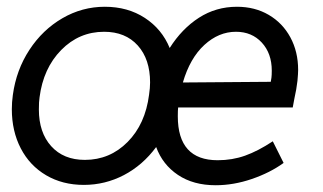

<svg xmlns="http://www.w3.org/2000/svg" viewBox="-20 -537 955 568"><path d="M506 -193Q506 -63 624 -63Q667 -63 705 -76.5Q743 -90 787 -119L819 -55Q779 -26 725 -7.5Q671 11 618 11Q552 11 506.5 -19.5Q461 -50 442 -102Q402 -48 346.5 -19Q291 10 228 10Q165 10 116.5 -18.5Q68 -47 41.5 -98Q15 -149 15 -214Q15 -235 18 -256Q28 -330 67 -389.5Q106 -449 164.5 -483Q223 -517 290 -517Q358 -517 408.5 -484Q459 -451 482 -395Q518 -452 568.5 -484.5Q619 -517 681 -517Q734 -517 775 -493Q816 -469 839 -426.5Q862 -384 862 -330Q862 -320 860 -298Q857 -272 851 -246L846 -219H507Q506 -211 506 -193ZM421 -257Q424 -277 424 -293Q424 -362 387.5 -402.5Q351 -443 288 -443Q214 -443 161 -389Q108 -335 97 -249Q95 -237 95 -213Q95 -145 131.5 -104.5Q168 -64 231 -64Q305 -64 357.5 -117Q410 -170 421 -257ZM781 -295 783 -307Q784 -314 784 -328Q784 -379 754.5 -411Q725 -443 678 -443Q627 -443 584.5 -404Q542 -365 521 -293Z"/></svg>

Font: Bellota Text
Style: Bold Italic
Weight: 700
Italic angle: -7.5°
Designer: Kemie Guaida
Foundry: Kemie Guaida
Version: Version 4.001